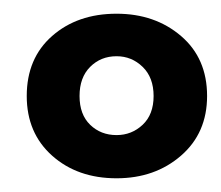

<svg xmlns="http://www.w3.org/2000/svg" viewBox="-20 -720 322 280"><path d="M19 -580Q19 -526 56 -493Q93 -460 150 -460Q206 -460 244 -493Q282 -526 282 -580Q282 -635 244 -667.5Q206 -700 150 -700Q93 -700 56 -667.5Q19 -635 19 -580ZM96 -580Q96 -607 111.5 -622.5Q127 -638 150 -638Q172 -638 188 -622.5Q204 -607 204 -580Q204 -553 188 -538Q172 -523 150 -523Q127 -523 111.5 -538Q96 -553 96 -580Z"/></svg>

Font: Glinicke Jost Bold
Style: Bold
Weight: 700
Version: Version 3.710